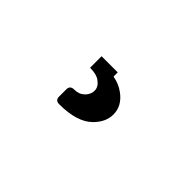

<svg xmlns="http://www.w3.org/2000/svg" viewBox="-15 -205 616 616"><g transform="rotate(45 293.0 102.5)"><path d="M215.8 0H289.1V19Q317.4 23.9 338.9 40Q375 66.4 375 105.5Q375 139.6 345.7 168.9Q309.6 205.1 228.5 205.1Q210.9 205.1 210.9 188V154.8Q210.9 137.7 229.5 137.7Q251 137.7 264.6 124.5Q278.3 110.8 278.3 93.8Q278.3 76.2 259.8 63Q245.1 52.2 215.8 52.2Z"/></g></svg>

Font: Simply Mono
Style: Bold
Weight: 700
Designer: Wojciech Kalinowski "wmk69" (wmk69@o2.pl)
Foundry: Wojciech Kalinowski "wmk69" (wmk69@o2.pl)
Version: Version 1.0.0